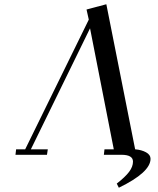

<svg xmlns="http://www.w3.org/2000/svg" viewBox="-20 -732 745 908"><path d="M53.2 0 56.2 -25.9H99.1L399.9 -639.2L389.2 -687L482.9 -711.9L619.1 -25.9Q649.4 -23.4 670.7 -11.7Q691.9 0 691.9 19Q691.9 83 542 155.8L532.2 136.2Q572.3 105 590.6 80.6Q608.9 56.2 608.9 32.2Q608.9 0 554.2 0H471.2L474.1 -25.9H518.1L405.8 -598.1L126 -25.9H206.1L202.1 0Z"/></svg>

Font: Dehuti Alt
Style: Bold-Italic
Weight: 700
Version: Version 1.2